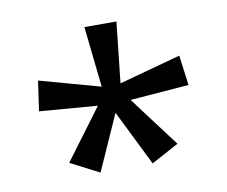

<svg xmlns="http://www.w3.org/2000/svg" viewBox="-57 -814 676 573"><g transform="rotate(-10 281.5 -527.0)"><path d="M117 -354 204 -309 279 -477 362 -309 445 -354 330 -507 508 -521 496 -612 309 -561 329 -745H232L252 -561L68 -612L55 -521L231 -507Z"/></g></svg>

Font: Noto Sans Gurmukhi UI Condensed
Style: Regular
Weight: 400
Width: 3
Designer: Jelle Bosma - Monotype Design Team
Foundry: Monotype Imaging Inc.
Version: Version 2.004